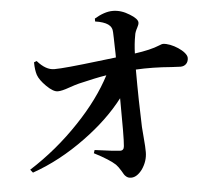

<svg xmlns="http://www.w3.org/2000/svg" viewBox="-55 -836 980 918"><g transform="rotate(-5 435.0 -377.0)"><path d="M538 24C557 24 575 12 592 -11C609 -36 618 -63 618 -92C618 -108 617 -131 614 -162C612 -185 611 -202 610 -213C607 -292 605 -384 605 -489C658 -492 715 -491 777 -486C797 -485 811 -484 819 -484C842 -484 857 -500 857 -523C857 -554 785 -600 744 -600C741 -600 735 -598 728 -595C697 -582 657 -573 607 -566C608 -597 611 -626 616 -652C617 -663 622 -675 629 -688C634 -697 637 -705 637 -712C637 -724 624 -738 599 -753C572 -770 546 -778 519 -778C492 -778 463 -768 431 -749V-735C459 -731 479 -724 492 -715C505 -706 512 -693 512 -676C513 -663 513 -640 514 -605C515 -582 515 -565 515 -555C497 -553 469 -550 430 -545C322 -532 251 -525 217 -525C190 -525 163 -540 136 -571L123 -566C123 -541 126 -521 131 -505C137 -488 150 -470 170 -450C192 -428 211 -417 226 -418C237 -418 255 -422 280 -431C300 -438 316 -443 328 -446C383 -459 428 -469 462 -474C424 -401 370 -327 300 -254C228 -178 148 -112 60 -56L72 -41C161 -72 246 -118 328 -178C405 -234 468 -294 518 -359C519 -232 519 -156 516 -129C515 -115 508 -108 495 -109C478 -110 445 -113 398 -120C388 -121 380 -122 375 -123L370 -108C419 -83 453 -61 471 -44C478 -37 486 -26 495 -11C502 2 507 10 512 14C519 21 527 24 538 24Z"/></g></svg>

Font: AllPunType Bold
Style: Regular
Weight: 700
Version: 1.0